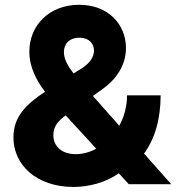

<svg xmlns="http://www.w3.org/2000/svg" viewBox="-20 -757 724 789"><path d="M282.2 11.2C343.8 11.2 413.1 -5.9 468.3 -44.9L509.3 0H683.6L571.8 -126C616.2 -185.5 640.1 -268.1 640.1 -365.2H502C502 -318.4 489.7 -275.9 470.2 -240.2L361.8 -362.8L400.9 -390.6C461.9 -434.6 497.6 -492.2 497.6 -559.6C497.6 -657.2 424.3 -737.3 305.2 -737.3C182.1 -737.3 100.6 -652.3 100.6 -544.9C100.6 -480.5 129.9 -426.3 165 -379.9C86.4 -328.1 35.2 -276.9 35.2 -192.4C35.2 -80.1 128.9 11.2 282.2 11.2ZM375.5 -146C348.6 -131.3 319.8 -123.5 291.5 -123.5C235.8 -123.5 199.2 -153.8 199.2 -202.1C199.2 -237.8 219.2 -260.3 250 -282.7ZM282.2 -455.1C257.8 -486.8 242.7 -514.6 242.7 -543C242.7 -578.6 267.1 -602.1 305.7 -602.1C345.7 -602.1 366.2 -578.1 366.2 -549.3C366.2 -523.4 349.6 -498 317.9 -477.5Z"/></svg>

Font: Inter ExtraBold
Style: Regular
Weight: 800
Designer: Rasmus Andersson
Foundry: rsms
Version: Version 4.001;git-9221beed3